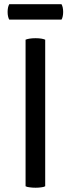

<svg xmlns="http://www.w3.org/2000/svg" viewBox="-20 -876 331 898"><path d="M99.6 -4.9Q106.4 -1 118.2 0Q129.9 2 146.5 2Q162.1 2 173.8 0Q184.6 -1 191.4 -4.9Q191.4 -233.4 191.4 -690.4Q184.6 -693.4 173.8 -695.3Q162.1 -697.3 146.5 -697.3Q129.9 -697.3 118.2 -695.3Q106.4 -693.4 99.6 -690.4Q99.6 -656.2 99.6 -589.8Q99.6 -443.4 99.6 -4.9ZM23.4 -856.4Q19.5 -849.6 17.6 -840.8Q15.6 -831.1 15.6 -820.3Q15.6 -808.6 17.6 -799.8Q19.5 -790 23.4 -784.2Q104.5 -784.2 267.6 -784.2Q271.5 -790 273.4 -799.8Q275.4 -808.6 275.4 -820.3Q275.4 -831.1 273.4 -840.8Q271.5 -849.6 267.6 -856.4Q186.5 -856.4 23.4 -856.4Z"/></svg>

Font: cl
Style: Regular
Weight: 400
Designer: Mitja Miklavcic
Version: Version 1.0